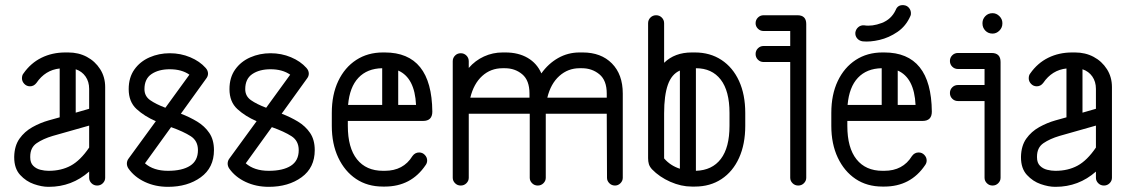

<svg xmlns="http://www.w3.org/2000/svg" viewBox="-20 -718 4376 743"><path d="M387 -30Q387 -18 378 -9Q369 0 356 0Q343 0 334 -9Q325 -18 325 -30V-54Q258 5 169 5H167Q142 5 111.5 -5.5Q81 -16 58 -41Q35 -66 35 -109V-112Q36 -154 55.5 -181.5Q75 -209 105.5 -226Q136 -243 168 -252L211 -264V-453Q155 -447 121 -397Q111 -384 96 -384Q83 -384 74 -393.5Q65 -403 65 -415Q65 -427 71 -434Q99 -474 140.5 -494.5Q182 -515 233 -515H244Q284 -515 316 -498Q348 -481 367.5 -450.5Q387 -420 387 -381ZM325 -374Q325 -402 311 -422Q297 -442 273 -450V-282L325 -297ZM167 -57H169Q217 -57 254 -77Q291 -97 325 -147V-232L184 -192Q147 -181 122 -164Q97 -147 97 -112V-109Q97 -88 108.5 -76.5Q120 -65 136.5 -61Q153 -57 167 -57Z M477 -66Q471 -75 471 -85Q471 -85 471 -85Q471 -96 478 -105L583 -249Q539 -268 508.5 -296Q478 -324 478 -373Q478 -418 500 -449Q522 -480 558.5 -496Q595 -512 637 -512Q679 -512 716 -496.5Q753 -481 776 -455Q785 -445 785 -433Q785 -423 778 -414L680 -278Q714 -265 743 -247.5Q772 -230 790 -203.5Q808 -177 808 -137Q808 -69 757 -32Q706 5 630 5Q581 5 540.5 -14Q500 -33 477 -66ZM539 -373Q539 -346 561 -330.5Q583 -315 620 -301L713 -429Q683 -450 637 -450Q594 -450 566.5 -431.5Q539 -413 539 -373ZM746 -137Q746 -173 718 -191Q690 -209 642 -226L541 -86Q574 -57 630 -57Q685 -57 715.5 -76.5Q746 -96 746 -137Z M867 -66Q861 -75 861 -85Q861 -85 861 -85Q861 -96 868 -105L973 -249Q929 -268 898.5 -296Q868 -324 868 -373Q868 -418 890 -449Q912 -480 948.5 -496Q985 -512 1027 -512Q1069 -512 1106 -496.5Q1143 -481 1166 -455Q1175 -445 1175 -433Q1175 -423 1168 -414L1070 -278Q1104 -265 1133 -247.5Q1162 -230 1180 -203.5Q1198 -177 1198 -137Q1198 -69 1147 -32Q1096 5 1020 5Q971 5 930.5 -14Q890 -33 867 -66ZM929 -373Q929 -346 951 -330.5Q973 -315 1010 -301L1103 -429Q1073 -450 1027 -450Q984 -450 956.5 -431.5Q929 -413 929 -373ZM1136 -137Q1136 -173 1108 -191Q1080 -209 1032 -226L931 -86Q964 -57 1020 -57Q1075 -57 1105.5 -76.5Q1136 -96 1136 -137Z M1627 -79Q1571 4 1469 4H1462Q1402 4 1358 -25.5Q1314 -55 1289 -108Q1264 -161 1264 -231V-281Q1264 -352 1289 -404.5Q1314 -457 1358.5 -486Q1403 -515 1462 -515H1469Q1651 -515 1653 -286Q1653 -250 1617 -250H1326V-231Q1326 -146 1361.5 -101.5Q1397 -57 1462 -57H1469Q1541 -57 1576 -114Q1586 -128 1602 -128Q1615 -128 1624 -118.5Q1633 -109 1633 -97Q1633 -87 1627 -79ZM1459 -454Q1401 -453 1367 -417Q1333 -381 1327 -312H1459ZM1590 -312Q1585 -417 1521 -445V-312Z M1794 -30Q1794 -18 1785 -9Q1776 0 1763 0Q1750 0 1741 -9Q1732 -18 1732 -30V-481Q1732 -494 1741 -503Q1750 -512 1763 -512Q1776 -512 1785 -503Q1794 -494 1794 -481V-455Q1819 -484 1853 -499.5Q1887 -515 1925 -515H1936Q1986 -515 2022 -494Q2058 -473 2075 -434Q2102 -472 2140 -493.5Q2178 -515 2223 -515H2235Q2306 -515 2348 -472.5Q2390 -430 2390 -356V-30Q2390 -18 2381 -9Q2372 0 2360 0Q2347 0 2338 -9Q2329 -18 2329 -30L2328 -278H2092V-30Q2092 -18 2083 -9Q2074 0 2061 0Q2048 0 2039 -9Q2030 -18 2030 -30V-278H1794ZM2223 -454Q2178 -454 2144.5 -424Q2111 -394 2098 -340H2328V-356Q2328 -407 2299.5 -430.5Q2271 -454 2232 -454ZM1925 -454Q1879 -454 1846 -424Q1813 -394 1800 -340H2029V-356Q2029 -407 2001 -430.5Q1973 -454 1934 -454Z M2864 -231Q2864 -160 2840 -107Q2816 -54 2772 -25Q2728 4 2669 4H2657Q2616 4 2574 -14.5Q2532 -33 2503 -63Q2494 -73 2491 -83Q2488 -93 2488 -106V-628Q2488 -641 2497 -650Q2506 -659 2519 -659Q2532 -659 2541 -650Q2550 -641 2550 -628V-475Q2591 -515 2657 -515H2669Q2728 -515 2772 -486Q2816 -457 2840 -404.5Q2864 -352 2864 -281ZM2803 -231V-281Q2803 -366 2769 -410Q2735 -454 2673 -454V-57Q2736 -59 2769.5 -103Q2803 -147 2803 -231ZM2550 -279V-105Q2574 -77 2611 -65V-445Q2579 -431 2564.5 -390Q2550 -349 2550 -279Z M2935 -478Q2922 -478 2913 -487Q2904 -496 2904 -509Q2904 -522 2913 -531Q2922 -540 2935 -540H3038V-598H2935Q2922 -598 2913 -607Q2904 -616 2904 -628Q2904 -641 2913 -650Q2922 -659 2935 -659H3066Q3100 -659 3100 -625V-30Q3100 -18 3091 -9Q3082 0 3069 0Q3056 0 3047 -9Q3038 -18 3038 -30V-478Z M3560 -79Q3504 4 3402 4H3395Q3335 4 3291 -25.5Q3247 -55 3222 -108Q3197 -161 3197 -231V-281Q3197 -352 3222 -404.5Q3247 -457 3291.5 -486Q3336 -515 3395 -515H3402Q3584 -515 3586 -286Q3586 -250 3550 -250H3259V-231Q3259 -146 3294.5 -101.5Q3330 -57 3395 -57H3402Q3474 -57 3509 -114Q3519 -128 3535 -128Q3548 -128 3557 -118.5Q3566 -109 3566 -97Q3566 -87 3560 -79ZM3392 -454Q3334 -453 3300 -417Q3266 -381 3260 -312H3392ZM3523 -312Q3518 -417 3454 -445V-312ZM3446 -679Q3454 -700 3477 -698Q3490 -697 3498 -687Q3506 -677 3505 -664Q3505 -660 3503 -656Q3486 -617 3453 -594.5Q3420 -572 3383.5 -563.5Q3347 -555 3318 -558Q3305 -560 3297 -569.5Q3289 -579 3290 -592Q3292 -605 3301.5 -613Q3311 -621 3324 -620Q3355 -615 3392 -629Q3429 -643 3446 -679Z M3687 -327Q3674 -327 3665 -336Q3656 -345 3656 -358Q3656 -371 3665 -380Q3674 -389 3687 -389H3790V-451H3687Q3674 -451 3665 -460Q3656 -469 3656 -482Q3656 -495 3665 -504Q3674 -513 3687 -513H3817Q3852 -513 3852 -478V-30Q3852 -18 3843 -9Q3834 0 3821 0Q3808 0 3799 -9Q3790 -18 3790 -30V-327ZM3782 -629Q3782 -644 3793 -655.5Q3804 -667 3821 -667Q3836 -667 3847.5 -655.5Q3859 -644 3859 -629V-627Q3859 -611 3847.5 -599.5Q3836 -588 3821 -588Q3804 -588 3793 -599.5Q3782 -611 3782 -627Z M4283 -30Q4283 -18 4274 -9Q4265 0 4252 0Q4239 0 4230 -9Q4221 -18 4221 -30V-54Q4154 5 4065 5H4063Q4038 5 4007.5 -5.5Q3977 -16 3954 -41Q3931 -66 3931 -109V-112Q3932 -154 3951.5 -181.5Q3971 -209 4001.5 -226Q4032 -243 4064 -252L4107 -264V-453Q4051 -447 4017 -397Q4007 -384 3992 -384Q3979 -384 3970 -393.5Q3961 -403 3961 -415Q3961 -427 3967 -434Q3995 -474 4036.5 -494.5Q4078 -515 4129 -515H4140Q4180 -515 4212 -498Q4244 -481 4263.5 -450.5Q4283 -420 4283 -381ZM4221 -374Q4221 -402 4207 -422Q4193 -442 4169 -450V-282L4221 -297ZM4063 -57H4065Q4113 -57 4150 -77Q4187 -97 4221 -147V-232L4080 -192Q4043 -181 4018 -164Q3993 -147 3993 -112V-109Q3993 -88 4004.5 -76.5Q4016 -65 4032.5 -61Q4049 -57 4063 -57Z"/></svg>

Font: Libertine Sup Medium
Style: Regular
Weight: 500
Designer: Bastien Sozeau
Foundry: NBR — Bastien Sozeau
Version: Version 2.003; ttfautohint (v1.8.4.7-5d5b);gftools[0.9.33]